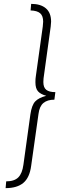

<svg xmlns="http://www.w3.org/2000/svg" viewBox="-20 -845 335 992"><path d="M12 92Q54 92 74.5 71.5Q95 51 101 6L137 -254Q144 -302 162 -321Q180 -340 219 -350Q190 -358 176.5 -373Q163 -388 163 -420Q163 -439 165 -450L201 -708Q203 -726 203 -733Q203 -763 187.5 -776.5Q172 -790 138 -791L141 -825Q190 -825 217 -802Q244 -779 244 -733Q244 -726 242 -708L205 -440Q204 -433 204 -421Q204 -393 219 -381Q234 -369 266 -369L261 -330Q225 -330 204.5 -313Q184 -296 179 -257L141 12Q133 73 100.5 100Q68 127 9 127Z"/></svg>

Font: Fira Sans Condensed ExtraLight
Style: Italic
Weight: 275
Width: 3
Italic angle: -8°
Designer: Carrois Corporate & Edenspiekermann AG
Foundry: Carrois Corporate GbR & Edenspiekermann AG
Version: Version 4.203